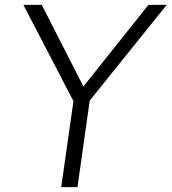

<svg xmlns="http://www.w3.org/2000/svg" viewBox="-20 -770 706 790"><path d="M349.1 -356 298.8 0H231.9L282.2 -354L76.2 -750H151.9L323.2 -414.1L590.8 -750H666Z"/></svg>

Font: Oakes Grotesk
Style: Light Italic
Weight: 300
Designer: Samuel Oakes
Foundry: Samuel Oakes
Version: Version 1.0 | wf-rip DC20170320